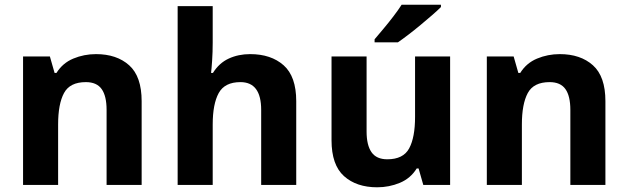

<svg xmlns="http://www.w3.org/2000/svg" viewBox="-20 -786 2668 816"><path d="M388 -556Q476 -556 529 -508.5Q582 -461 582 -356V0H433V-319Q433 -378 412 -407.5Q391 -437 345 -437Q277 -437 252 -390.5Q227 -344 227 -257V0H78V-546H192L212 -476H220Q246 -518 291.5 -537Q337 -556 388 -556Z M884 -605Q884 -565 881.5 -528Q879 -491 877 -476H885Q911 -518 952 -537Q993 -556 1043 -556Q1132 -556 1185.5 -508.5Q1239 -461 1239 -356V0H1090V-319Q1090 -437 1002 -437Q935 -437 909.5 -390.5Q884 -344 884 -257V0H735V-760H884Z M1893 -546V0H1779L1759 -70H1751Q1725 -28 1679.5 -9Q1634 10 1583 10Q1495 10 1442 -37.5Q1389 -85 1389 -190V-546H1538V-227Q1538 -169 1559 -139Q1580 -109 1626 -109Q1694 -109 1719 -155.5Q1744 -202 1744 -289V-546ZM1854 -756Q1840 -742 1817 -722Q1794 -702 1767.5 -680Q1741 -658 1715.5 -638.5Q1690 -619 1671 -606H1572V-619Q1588 -638 1609.5 -663.5Q1631 -689 1652 -716.5Q1673 -744 1687 -766H1854Z M2359 -556Q2447 -556 2500 -508.5Q2553 -461 2553 -356V0H2404V-319Q2404 -378 2383 -407.5Q2362 -437 2316 -437Q2248 -437 2223 -390.5Q2198 -344 2198 -257V0H2049V-546H2163L2183 -476H2191Q2217 -518 2262.5 -537Q2308 -556 2359 -556Z"/></svg>

Font: Noto Sans Kawi
Style: Bold
Weight: 700
Designer: Fadhl Haqq
Version: Version 1.000